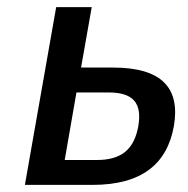

<svg xmlns="http://www.w3.org/2000/svg" viewBox="-20 -520 530 540"><path d="M208 -330 238 -500H138L50 0H240C380 0 450 -60 469 -165C487 -270 438 -330 298 -330ZM285 -260C355 -260 380 -230 369 -165C357 -100 322 -70 252 -70H162L195 -260Z"/></svg>

Font: Scada
Style: Italic
Weight: 400
Designer: Jovanny Lemonad
Foundry: Jovanny Lemonad
Version: Version 3.005